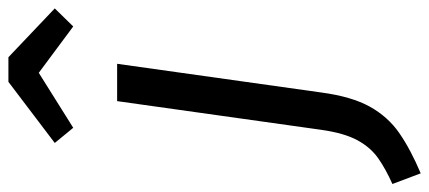

<svg xmlns="http://www.w3.org/2000/svg" viewBox="-380 -524 1045 468"><g transform="rotate(-90 143.0 -289.5)"><path d="M-45 213 -71 144Q-35 128 -8.5 109.5Q18 91 35.5 59Q53 27 61 -29L131 -527H222L152 -29Q142 45 117.5 89Q93 133 53.5 160.5Q14 188 -45 213ZM200 -718 66 -634 29 -679 178 -792H238L357 -679L313 -634Z"/></g></svg>

Font: Fira Sans Variable
Style: Italic
Weight: 397
Italic angle: -8°
Designer: Carrois Corporate & Edenspiekermann AG
Foundry: Carrois Corporate GbR & Edenspiekermann AG
Version: Version 4.202